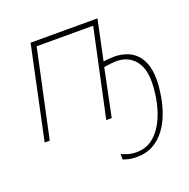

<svg xmlns="http://www.w3.org/2000/svg" viewBox="-135 -657 1011 1028"><g transform="rotate(-20 370.5 -143.0)"><path d="M473 242Q446 242 426 237Q406 232 396 228V197Q409 203 430.5 210Q452 217 481 217Q532 217 569.5 189.5Q607 162 632.5 115Q658 68 671 10Q684 -48 685 -108Q686 -190 647.5 -234Q609 -278 545 -278Q523 -278 505 -275Q487 -272 473 -271L417 0H386L493 -499H171L64 0H35L147 -528H528L480 -300Q491 -302 507.5 -303.5Q524 -305 542 -305Q571 -305 601.5 -296.5Q632 -288 657.5 -266.5Q683 -245 698.5 -206.5Q714 -168 714 -108Q713 -66 705 -18.5Q697 29 680 75.5Q663 122 635 159.5Q607 197 567 219.5Q527 242 473 242Z"/></g></svg>

Font: Noto Sans Disp Thin
Style: Italic
Weight: 100
Italic angle: -12°
Designer: Monotype Design Team
Foundry: Monotype Imaging Inc.
Version: Version 2.000;GOOG;noto-source:20170915:90ef993387c0